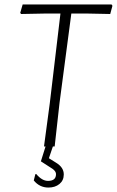

<svg xmlns="http://www.w3.org/2000/svg" viewBox="-20 -659 526 864"><path d="M218 0 200 53 232 73Q267 94 267 126Q267 153 247.5 169Q228 185 198 185Q158 185 132 153L139 125L143 124Q169 155 196 155Q232 155 232 125Q232 109 209 96L164 67L185 0H178L204 -194L252 -598H179L75 -596L71 -601L82 -639H482L486 -633L476 -596L376 -598H301L248 -197L226 0Z"/></svg>

Font: Alegreya Sans Light
Style: Italic
Weight: 300
Italic angle: -7°
Designer: Juan Pablo del Peral
Foundry: Huerta Tipografica
Version: Version 2.007